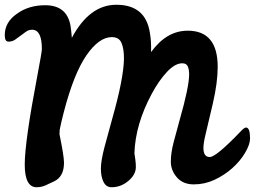

<svg xmlns="http://www.w3.org/2000/svg" viewBox="-20 -772 1071 807"><path d="M1014 -236Q1031 -236 1031 -190Q1031 -165 1010 -129.5Q989 -94 955.5 -64.5Q922 -35 881 -16Q840 3 794.5 3Q749 3 723.5 -26.5Q698 -56 698 -92.5Q698 -129 710 -175Q722 -221 736 -271Q774 -404 775 -458Q775 -481 769 -493.5Q763 -506 746 -506Q716 -506 682 -470Q648 -434 618 -378Q549 -250 545 -128Q547 -114 549 -100Q551 -86 551 -70Q551 -38 519.5 -11.5Q488 15 449 15Q426 15 415 -7.5Q404 -30 404 -63Q404 -96 419 -153Q434 -210 452 -274Q500 -443 501 -526Q501 -568 490.5 -592Q480 -616 450 -616Q396 -616 343 -539Q290 -462 248 -300Q237 -258 231 -227L230 -208Q249 -116 249 -88Q249 -30 208 -10Q189 -1 171.5 7Q154 15 134 15Q84 15 84 -80.5Q84 -176 137 -454Q156 -554 156 -566Q156 -647 115 -647Q101 -647 89.5 -639Q78 -631 66.5 -622Q55 -613 43 -605Q31 -597 15.5 -597Q0 -597 0 -624Q0 -679 51 -714Q100 -750 170 -750Q260 -750 276 -666Q280 -641 282 -613Q356 -752 469 -752Q592 -752 610 -634Q616 -600 615 -561V-553Q680 -643 769 -643Q895 -643 895 -491Q895 -425 874.5 -336.5Q854 -248 844.5 -209.5Q835 -171 835 -150Q835 -112 861.5 -112Q888 -112 988 -216Q1006 -236 1014 -236Z"/></svg>

Font: Leckerli One
Style: Regular
Weight: 400
Version: Version 1.001